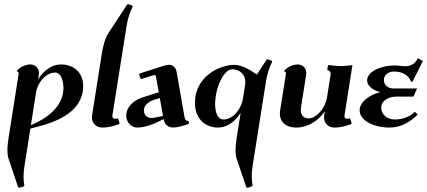

<svg xmlns="http://www.w3.org/2000/svg" viewBox="-20 -607 2049 921"><path d="M69.6 -253.9 20.5 58.6C18.1 74.5 15.6 94.5 15.6 113.5C15.6 128.4 17.1 142.8 20.8 153.8L67.1 291.5L72.3 293.7L93.8 287.1L96.9 282.2C94.2 269.5 92.8 255.9 92.8 241.7C92.8 225.3 94.5 208.3 97.2 190.7L125.7 9.8C215.6 -12.5 378.9 -52.7 378.9 -195.8C378.9 -257.1 335.9 -297.9 271.7 -297.9C230 -297.9 189 -269 162.8 -226.3C165.3 -240 167 -251.5 167 -256.6C167 -280 149.7 -297.9 125.2 -297.9C101.6 -297.1 79.3 -287.4 62 -268.6L61.3 -263.7C66.7 -263.7 69.6 -260 69.6 -253.9ZM128.2 -6.8 152.6 -161.4C161.1 -216.1 203.6 -259 244.9 -259C268.6 -259 284.2 -228.8 284.2 -183.6C284.2 -130.4 252.7 -58.6 128.2 -6.8Z M422.6 -59.6C421.4 -51.8 420.9 -48.3 420.9 -44.4C420.9 -17.3 439.9 4.9 470.9 4.9C499.8 4.9 523.9 -1.7 551 -11.7L553.5 -16.6L546.6 -36.9L542 -39.3C536.9 -37.6 534.2 -37.1 531.2 -37.1C524.4 -37.1 518.8 -42.7 518.8 -49.8C518.8 -50.8 519.3 -54.2 520.3 -60.5L587.4 -483.4C592.8 -516.6 602.3 -547.9 616.5 -575.2L614.3 -580.1L595.9 -586.9L589.6 -585L499.5 -447.3C482.9 -421.9 473.1 -379.9 468.8 -351.6Z M741.7 -164.3 665 -140.1C619.6 -126 585.7 -93.3 585.7 -52C585.7 -20.5 609.4 4.9 638.7 4.9C686.3 4.9 740.5 -22.9 764.6 -35.9C771.2 -5.4 789.1 4.6 811.8 4.6C832.8 4.6 858.9 -3.9 883.1 -11.7L887.5 -16.6L884.5 -25.9C875.5 -25.9 867.4 -32 865.5 -43.5L827.1 -262.2C823.2 -284.2 809.6 -296.1 789.6 -296.1C783.7 -296.1 777.8 -295.4 768.8 -292.5L650.6 -254.6L647.5 -249.8L653.8 -230.5L658.4 -228L715.3 -246.1C717.8 -246.8 719.7 -247.1 720.7 -247.1C724.4 -247.1 727.3 -244.4 728 -240.5ZM746.6 -136.5 762 -50.8 717.5 -42C713.9 -41.3 710.4 -41 707 -41C683.8 -41 670.2 -57.9 670.2 -77.6C670.2 -101.3 691.9 -119.6 719.7 -128.4Z M915 -114.5C915 -41.7 959 4.9 1026.9 4.9C1068.1 4.9 1108.6 -23.7 1134.5 -66.2L1114.7 58.6C1111.3 79.8 1109.9 97.9 1109.9 113C1109.9 131.1 1112.1 145 1115.2 154.3L1161.9 292L1167.2 293.9L1188 287.1L1191.7 282.2C1189 268.6 1187.5 253.9 1187.5 238.5C1187.5 223.1 1188.7 207 1191.4 190.4L1256.3 -219V-219.5C1261.7 -252.4 1271.7 -283.7 1285.6 -310.8L1283.4 -315.7L1264.9 -322.5L1258.8 -320.6L1212.2 -249.5C1181.4 -270.3 1142.1 -295.9 1104 -295.9C1028.8 -295.9 915 -235.8 915 -114.5ZM1145.8 -136.5C1136.7 -79.6 1095 -33.7 1052.5 -33.7C1027.1 -33.7 1012 -61.8 1012 -106.7C1012 -189.9 1054.9 -274.7 1093.5 -274.7C1130.6 -274.7 1157 -248.5 1157 -214.1C1157 -210.4 1156.7 -206.8 1156.2 -203.1Z M1324.5 -82C1323 -72.5 1322.5 -66.4 1322.5 -61.8C1322.5 -21.2 1352.3 4.9 1400.6 4.9C1455.3 4.9 1507.8 -27.1 1538.1 -73.5C1534.9 -55.2 1534.2 -50.3 1534.2 -44.4C1534.2 -16.4 1554.9 4.9 1584.2 4.9C1613 4.9 1637.2 -1.7 1664.3 -11.7L1666.7 -16.6L1659.9 -36.9L1655 -39.3C1651.4 -37.8 1648.7 -37.1 1645.5 -37.1C1637.2 -37.1 1632.1 -41.3 1632.1 -49.6C1632.1 -50.5 1632.3 -52.5 1633.3 -58.6L1670.7 -294.9C1658.7 -292.7 1630.6 -290 1619.1 -290C1600.1 -290 1569.8 -293 1553.5 -294.9L1549.6 -270.5C1560.3 -270.5 1566.2 -262.9 1566.2 -251L1548.1 -136.7C1540.3 -87.9 1496.8 -39.1 1461.2 -39.1C1437 -39.1 1422.6 -54.9 1422.6 -79.6C1422.6 -83.3 1423.6 -91.1 1425.5 -102.8L1448.7 -249C1449.2 -251.7 1449.2 -254.4 1449.2 -257.1C1449.2 -280.5 1432.1 -297.9 1407.5 -297.9C1383.8 -296.9 1361.8 -287.1 1344.2 -268.6L1343.5 -263.7C1349.4 -263.7 1351.8 -260 1351.8 -253.9Z M1803.7 -164.8C1740.7 -148.4 1705.1 -112.5 1705.1 -77.6C1705.1 -31.7 1767.8 4.9 1848.9 4.9C1903.1 4.9 1949 -22.5 1983.4 -57.4L1970 -70.8C1943.1 -44.7 1909.9 -33.9 1873 -33.9C1836.4 -33.9 1808.6 -58.8 1808.6 -90.8C1808.6 -124.8 1845.2 -143.6 1881.3 -143.6H1963.4L1980.5 -182.6H1866C1840.6 -182.6 1821.3 -200.2 1821.3 -222.7C1821.3 -247.6 1843.3 -263.9 1869.4 -263.9C1908.7 -263.9 1939.5 -247.6 1951.4 -215.8L1958.3 -214.6L2008.5 -314.2L1984.1 -327.9C1969.7 -296.4 1945.1 -289.3 1924.6 -289.3C1909.2 -289.3 1891.4 -293 1873 -293C1808.6 -293 1741 -264.4 1741 -221.4C1741 -196.5 1766.6 -175 1803.7 -164.8Z"/></svg>

Font: RisaltypS01
Style: Medium
Weight: 500
Italic angle: -9°
Designer: gluk
Foundry: gluk
Version: Version 0.24